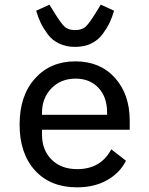

<svg xmlns="http://www.w3.org/2000/svg" viewBox="-20 -791 640 823"><path d="M135 -745 192 -771 213 -737Q240 -693 256 -677.5Q272 -662 302 -662Q332 -662 348 -677.5Q364 -693 391 -737L412 -771L469 -745Q460 -715 449.5 -693Q439 -671 420 -645Q401 -619 371 -604.5Q341 -590 302 -590Q263 -590 233 -604.5Q203 -619 184 -645Q165 -671 154.5 -693Q144 -715 135 -745ZM310 12Q196 12 130 -60.5Q64 -133 64 -257Q64 -381 130 -454.5Q196 -528 303 -528Q409 -528 472.5 -457.5Q536 -387 536 -274V-235H160V-214Q160 -148 201 -107Q242 -66 311 -66Q412 -66 457 -151L520 -102Q494 -50 439.5 -19Q385 12 310 12ZM304 -454Q241 -454 200.5 -412.5Q160 -371 160 -307V-299H439V-310Q439 -375 402 -414.5Q365 -454 304 -454Z"/></svg>

Font: IBM Plex Mono Text
Style: Regular
Weight: 450
Designer: Mike Abbink, Paul van der Laan, Pieter van Rosmalen
Foundry: Bold Monday
Version: Version 2.000